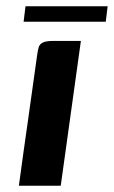

<svg xmlns="http://www.w3.org/2000/svg" viewBox="-20 -590 362 610"><path d="M40 0Q54 -104 69 -208Q84 -312 98 -415Q100 -430 103 -440Q106 -450 116.5 -455Q127 -460 149 -460H237L173 0ZM55 -521 61 -570H322L316 -521Z"/></svg>

Font: Genos Thin SemiBold
Style: Italic
Weight: 600
Italic angle: -8°
Version: Version 1.010